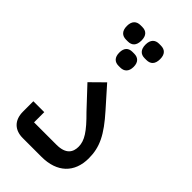

<svg xmlns="http://www.w3.org/2000/svg" viewBox="-254 -910 984 984"><g transform="rotate(45 238.0 -418.0)"><path d="M277 -731H290C319 -731 337 -747 337 -784C337 -820 319 -836 290 -836H277C250 -836 231 -820 231 -784C231 -747 250 -731 277 -731ZM210 -609H223C250 -609 269 -625 269 -660C269 -695 250 -710 223 -710H210C183 -710 165 -695 165 -660C165 -625 183 -609 210 -609ZM143 -731H156C184 -731 202 -747 202 -784C202 -820 184 -836 156 -836H143C115 -836 96 -820 96 -784C96 -747 115 -731 143 -731ZM125 0H261C374 0 438 -63 438 -166C438 -247 408 -307 325 -400L229 -508L157 -437L261 -326C333 -255 359 -215 359 -171C359 -132 340 -98 271 -98H109V-172H30V-97C30 -33 68 0 125 0Z"/></g></svg>

Font: IBM Plex Arabic Text
Style: Regular
Weight: 450
Designer: Mike Abbink, Paul van der Laan, Pieter van Rosmalen, Wael Morcos, Khajak Apelian
Foundry: Bold Monday
Version: Version 1.0